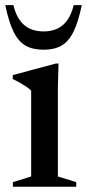

<svg xmlns="http://www.w3.org/2000/svg" viewBox="-24 -710 331 730"><path d="M198.5 -468.5 196 -376.5V-39L266 -17.5V0H25V-17.5L94.5 -39V-365Q89 -371.5 78 -379Q67 -386.5 53.2 -394.5Q39.5 -402.5 24.5 -409.5V-424.5L188.5 -468.5ZM141.5 -590.5Q171 -590.5 193.8 -601Q216.5 -611.5 232.2 -633.8Q248 -656 256 -690.5H287Q273.5 -626 255.2 -589Q237 -552 209.8 -536.5Q182.5 -521 141.5 -521Q100.5 -521 73.2 -536.5Q46 -552 27.8 -589Q9.5 -626 -4 -690.5H27Q35 -656 50.8 -633.8Q66.5 -611.5 89.2 -601Q112 -590.5 141.5 -590.5Z"/></svg>

Font: Newsreader 36pt Medium
Style: Regular
Weight: 500
Designer: Hugues Gentile
Foundry: Production Type
Version: Version 1.003